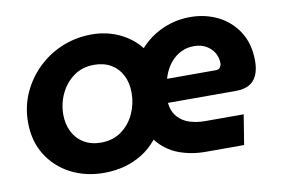

<svg xmlns="http://www.w3.org/2000/svg" viewBox="-62 -625 1089 740"><g transform="rotate(-10 482.5 -255.0)"><path d="M291 12Q219 12 161 -18Q103 -48 69 -102.5Q35 -157 35 -230Q35 -292 59 -345Q83 -398 124.5 -438Q166 -478 220 -500Q274 -522 335 -522Q373 -522 407.5 -512Q442 -502 472 -482.5Q502 -463 524 -435Q549 -463 579.5 -482Q610 -501 645.5 -511.5Q681 -522 720 -522Q779 -522 828.5 -497.5Q878 -473 908 -426Q938 -379 938 -312Q938 -280 928 -257Q918 -234 897.5 -222.5Q877 -211 845 -211H579Q583 -176 602 -155Q621 -134 649 -125.5Q677 -117 707 -117H859L840 0H690Q633 0 584 -18.5Q535 -37 500 -81Q474 -49 441 -28.5Q408 -8 370 2Q332 12 291 12ZM299 -105Q346 -105 379.5 -129.5Q413 -154 430.5 -192.5Q448 -231 448 -274Q448 -313 433 -342.5Q418 -372 390 -388.5Q362 -405 324 -405Q278 -405 244.5 -381Q211 -357 192.5 -318.5Q174 -280 174 -236Q174 -199 189 -169Q204 -139 232.5 -122Q261 -105 299 -105ZM592 -303H783Q795 -303 800 -311Q805 -319 805 -326Q805 -348 794.5 -366.5Q784 -385 764 -397Q744 -409 715 -409Q691 -409 671 -400.5Q651 -392 635.5 -377.5Q620 -363 609 -344Q598 -325 592 -303Z"/></g></svg>

Font: MuseoModerno Thin SemiBold
Style: Italic
Weight: 600
Italic angle: -9°
Version: Version 1.003